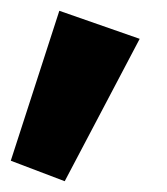

<svg xmlns="http://www.w3.org/2000/svg" viewBox="-20 -158 309 356"><path d="M90 -138 239 -86 100 178 0 140Z"/></svg>

Font: Arvo
Style: Bold Italic
Weight: 700
Italic angle: -13°
Designer: Anton Koovit (Cyrillic Expansion: Cyreal)
Foundry: Anton Koovit, Yassin Baggar
Version: Version 3.000